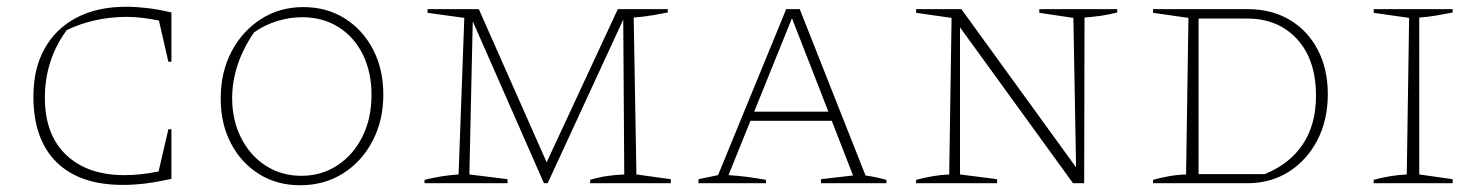

<svg xmlns="http://www.w3.org/2000/svg" viewBox="-20 -543 4386 569"><path d="M344 5Q216 5 147.5 -62.5Q79 -130 79 -257Q79 -340 112.5 -399.5Q146 -459 207.5 -491Q269 -523 354 -523Q383 -523 417 -519Q451 -515 488 -506V-360H479L451 -482Q427 -487 403 -490Q379 -493 355 -493Q310 -493 265 -483.5Q220 -474 178 -454Q113 -366 113 -253Q113 -144 176 -84Q239 -24 349 -24Q371 -24 396.5 -26.5Q422 -29 450 -35L479 -160H488V-13Q448 -4 413 0.5Q378 5 344 5Z M869 6Q801 6 748 -27Q695 -60 664.5 -118Q634 -176 634 -251Q634 -329 666 -390Q698 -451 753.5 -486.5Q809 -522 879 -522Q948 -522 1001.5 -488.5Q1055 -455 1085.5 -396.5Q1116 -338 1116 -263Q1116 -186 1084 -125Q1052 -64 996.5 -29Q941 6 869 6ZM873 -22Q933 -22 980 -53Q1027 -84 1054 -138Q1081 -192 1081 -262Q1081 -329 1055.5 -381Q1030 -433 983.5 -462.5Q937 -492 875 -492Q838 -492 801 -480.5Q764 -469 733 -447Q701 -401 684.5 -351.5Q668 -302 668 -252Q668 -187 694.5 -134.5Q721 -82 767.5 -52Q814 -22 873 -22Z M1866 -26 1968 -12V0H1729V-10Q1755 -18 1780 -21.5Q1805 -25 1830 -26L1827 -485L1603 0H1592L1381 -480L1371 -26L1484 -12V0H1238V-10Q1290 -23 1339 -26L1356 -490L1247 -505V-516H1399L1600 -62L1811 -516H1959V-506Q1939 -502 1912.5 -497.5Q1886 -493 1858 -491Z M2545 -23Q2557 -21 2563.5 -20Q2570 -19 2579 -17Q2588 -15 2607 -10V0H2413V-12L2508 -23L2445 -185H2204L2139 -24Q2171 -22 2196.5 -18.5Q2222 -15 2250 -10V0H2050V-12L2108 -24L2310 -516H2350ZM2215 -212H2435L2327 -489Z M3060 -516H3291V-506Q3263 -499 3241 -496Q3219 -493 3194 -491L3193 0H3160L2825 -462V-26L2935 -12V0H2695V-10Q2721 -17 2745.5 -21Q2770 -25 2793 -26L2800 -490L2695 -505V-516H2829L3169 -47L3161 -490L3060 -505Z M3677 -516Q3748 -516 3801.5 -484.5Q3855 -453 3885 -396Q3915 -339 3915 -264Q3915 -187 3884 -127.5Q3853 -68 3799.5 -34Q3746 0 3676 0H3397V-10Q3418 -16 3442.5 -20.5Q3467 -25 3495 -26L3502 -490L3397 -505V-516ZM3728 -27Q3802 -57 3841 -115.5Q3880 -174 3880 -259Q3880 -366 3824 -427Q3768 -488 3676 -488H3532V-27Z M4051 0V-10Q4076 -17 4101 -21Q4126 -25 4149 -26L4156 -490L4051 -505V-516H4285V-506Q4265 -502 4239.5 -497.5Q4214 -493 4186 -491V-26L4285 -12V0Z"/></svg>

Font: Piazzolla SC Thin
Style: Regular
Weight: 100
Designer: Juan Pablo del Peral
Foundry: Huerta Tipografica
Version: Version 1.330